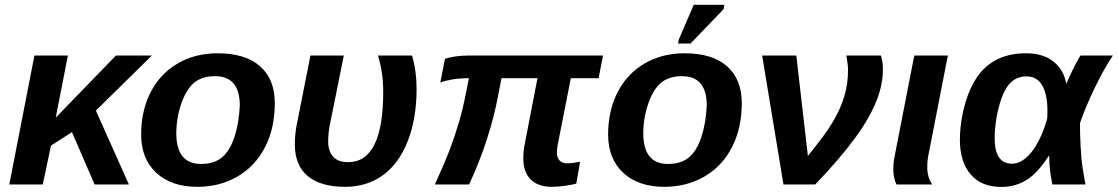

<svg xmlns="http://www.w3.org/2000/svg" viewBox="-20 -756 4582 787"><path d="M189 -159.2 155.3 0H18.1L121.1 -528.3H258.3L208.5 -273.9L300.8 -369.1L455.1 -528.3H602.5L373 -302.7L508.3 0H367.7L274.9 -214.4Z M1106.4 -333.5Q1106.4 -283.2 1096.7 -238Q1086.9 -192.9 1066.9 -153.8Q1026.9 -75.2 953.9 -32.7Q880.9 9.8 789.1 9.8Q682.6 9.8 620.6 -47.6Q558.6 -105 558.6 -204.6Q558.6 -302.7 597.7 -378.4Q636.7 -454.1 708.3 -495.8Q779.8 -537.6 871.6 -537.6Q986.3 -537.6 1046.4 -484.1Q1106.4 -430.7 1106.4 -333.5ZM962.9 -323.2Q962.9 -443.8 861.3 -443.8Q806.2 -443.8 772.9 -414.6Q751 -395 735.1 -361.1Q719.2 -327.1 710.9 -287.4Q702.6 -247.6 702.6 -210.4Q702.6 -147 728 -115.5Q753.4 -84 804.2 -84Q831.5 -84 853.3 -91.1Q875 -98.1 891.1 -111.8Q922.9 -139.2 941.2 -195.3Q959.5 -251.5 962.9 -323.2Z M1651.4 -177.7Q1615.2 -85.4 1549.6 -37.8Q1483.9 9.8 1394.5 9.8Q1293.9 9.8 1241.2 -34.4Q1188.5 -78.6 1188.5 -164.6Q1188.5 -200.2 1194.8 -236.8L1252.4 -528.3H1389.2L1332.5 -246.6Q1325.2 -212.4 1325.2 -175.3Q1325.2 -137.2 1345.2 -114.3Q1365.2 -91.3 1407.2 -91.3Q1479 -91.3 1514.9 -163.6Q1550.8 -235.8 1550.8 -380.4Q1550.8 -458.5 1529.3 -528.3H1668.9Q1687.5 -465.3 1687.5 -390.1Q1687.5 -270.5 1651.4 -177.7Z M2262.7 -132.3Q2262.7 -86.4 2307.1 -86.4Q2322.8 -86.4 2347.2 -91.3L2357.9 -92.8L2342.3 -3.4Q2324.7 1.5 2295.9 5.6Q2267.1 9.8 2242.2 9.8Q2186 9.8 2155.5 -20.3Q2125 -50.3 2125 -106.9Q2125 -137.2 2130.9 -165.5L2183.1 -435.5H2035.6Q2032.7 -420.4 2029.8 -405.3Q2026.9 -390.1 2023.9 -375Q2014.6 -324.7 2002.2 -276.1Q1989.7 -227.5 1973.6 -178.2Q1945.8 -92.8 1902.8 0H1762.7Q1806.6 -97.2 1826.2 -149.9Q1845.2 -200.7 1861.3 -255.4Q1877.4 -310.1 1889.2 -371.1L1901.9 -435.5Q1862.8 -435.5 1830.1 -429.7Q1797.4 -423.8 1784.7 -417.5L1803.7 -514.2Q1818.4 -520.5 1845 -524.4Q1871.6 -528.3 1895.5 -528.3H2451.7L2433.6 -435.5H2319.8L2265.6 -160.6Q2262.7 -144.5 2262.7 -132.3Z M3020.5 -333.5Q3020.5 -283.2 3010.7 -238Q3001 -192.9 2981 -153.8Q2940.9 -75.2 2867.9 -32.7Q2794.9 9.8 2703.1 9.8Q2596.7 9.8 2534.7 -47.6Q2472.7 -105 2472.7 -204.6Q2472.7 -302.7 2511.7 -378.4Q2550.8 -454.1 2622.3 -495.8Q2693.8 -537.6 2785.6 -537.6Q2900.4 -537.6 2960.4 -484.1Q3020.5 -430.7 3020.5 -333.5ZM2877 -323.2Q2877 -443.8 2775.4 -443.8Q2720.2 -443.8 2687 -414.6Q2665 -395 2649.2 -361.1Q2633.3 -327.1 2625 -287.4Q2616.7 -247.6 2616.7 -210.4Q2616.7 -147 2642.1 -115.5Q2667.5 -84 2718.3 -84Q2745.6 -84 2767.3 -91.1Q2789.1 -98.1 2805.2 -111.8Q2836.9 -139.2 2855.2 -195.3Q2873.5 -251.5 2877 -323.2ZM2945.8 -718.3 2810.5 -577.6H2759.3L2762.2 -593.8L2823.7 -736.3H2949.2Z M3291.5 -116.7Q3326.2 -159.7 3351.8 -194.1Q3377.4 -228.5 3393.1 -255.4Q3424.8 -308.1 3440.4 -359.9Q3456.1 -411.6 3456.1 -469.7Q3456.1 -489.7 3449.2 -528.3H3590.8Q3599.1 -502 3599.1 -472.2Q3599.1 -426.3 3584.7 -377.2Q3570.3 -328.1 3538.6 -272.5Q3517.1 -234.4 3486.1 -191.9Q3455.1 -149.4 3414.3 -101.8Q3373.5 -54.2 3321.8 0H3191.4L3104 -528.3H3244.1Z M3780.8 -70.8Q3780.8 -28.8 3801.3 0H3654.8Q3649.9 -7.8 3645.8 -24.7Q3641.6 -41.5 3641.6 -60.5Q3641.6 -90.8 3647 -115.2L3727.5 -528.3H3865.2L3783.7 -110.8Q3780.8 -94.2 3780.8 -70.8Z M4185.5 -537.6Q4254.4 -537.6 4296.9 -504.6Q4339.4 -471.7 4350.6 -413.6H4351.6Q4356.9 -427.7 4367.4 -450.2Q4377.9 -472.7 4389.4 -494.6Q4400.9 -516.6 4408.7 -528.3H4541.5Q4524.9 -504.4 4505.6 -469.7Q4486.3 -435.1 4467.5 -396.2Q4448.7 -357.4 4432.9 -319.6Q4417 -281.7 4406.7 -251Q4406.7 -225.6 4407.5 -202.9Q4408.2 -180.2 4409.2 -160.2Q4410.6 -133.8 4412.4 -112.1Q4414.1 -90.3 4418 -64.7Q4421.9 -39.1 4429.2 0H4293.5Q4280.8 -62 4280.8 -109.9V-117.2H4278.8Q4233.4 -46.4 4187.5 -18.1Q4141.6 10.3 4084.5 10.3Q4002.9 10.3 3958.7 -41Q3914.6 -92.3 3914.6 -183.1Q3914.6 -225.6 3922.6 -272.5Q3930.7 -319.3 3946.5 -363.3Q3962.4 -407.2 3984.9 -439.9Q4052.2 -537.6 4185.5 -537.6ZM4187.5 -442.9Q4144 -442.9 4116.7 -411.1Q4098.1 -389.6 4084.7 -351.8Q4071.3 -314 4064.2 -270.5Q4057.1 -227.1 4057.1 -189Q4057.1 -85 4128.4 -85Q4169.9 -85 4208.3 -132.8Q4246.6 -180.7 4272.5 -269.5L4273.4 -300.8Q4273.4 -368.7 4252 -405.8Q4230.5 -442.9 4187.5 -442.9Z"/></svg>

Font: Arimo
Style: Italic
Weight: 400
Italic angle: -12°
Designer: Steve Matteson
Foundry: Monotype Imaging Inc.
Version: Version 1.33